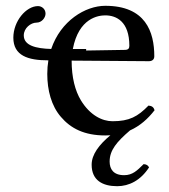

<svg xmlns="http://www.w3.org/2000/svg" viewBox="-20 -457 581 662"><path d="M494 120C490 113 484 109 475 109C453 131 437 147 408 147C371 147 358 126 358 100C358 60.8 382.7 31.8 428.3 -7.4C462.2 -22.6 489.9 -47 513 -77C510 -87 504 -92 492 -93C455 -55 426 -39 368 -39C332 -39 290 -60 259 -111C239 -144 227 -190 227 -248L493 -246C505 -246 512 -252 512 -263C512 -347 482 -437 343 -437C274.2 -437 189.2 -385.1 156.6 -288.2C103.8 -289.6 62 -299.9 62 -335C62 -360 86 -379 106 -379C124 -379 137 -396 137 -410C137 -426 124 -436 111 -436C70 -436 26 -384 26 -327C26 -265 77 -249 145 -249H146.8C144.3 -234.2 143 -218.5 143 -202C143 -146 157 -92 190 -54C224 -14 271 10 343 10C349 10 354.9 9.8 360.6 9.4C321.6 41.9 296 75.6 296 111C296 165 334 185 384 185C425 185 465 165 494 120ZM231.1 -288C251.5 -395.3 319.4 -404 343 -404C381 -404 426 -383 426 -299C426 -290 422 -285.2 411 -285L277 -282.8V-288Z"/></svg>

Font: Libertinus Serif
Style: Regular
Weight: 400
Designer: Philipp H. Poll
Foundry: Khaled Hosny
Version: Version 6.2